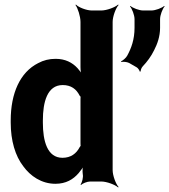

<svg xmlns="http://www.w3.org/2000/svg" viewBox="-20 -796 742 842"><path d="M333 13 336 15C342 8 363 0 375 0H424C448 0 485 14 498 26L500 24C488 11 474 -26 474 -50V-700C474 -724 488 -761 500 -774L498 -776C485 -764 448 -750 424 -750H383C359 -750 324 -764 313 -776L311 -774C321 -761 333 -724 333 -700V-502C333 -489 335 -472 339 -464L343 -465C339 -474 328 -488 320 -497C297 -522 266 -538 224 -538C196 -538 171 -532 147 -519C68 -479 27 -387 27 -268V-258C27 -179 47 -112 82 -67C113 -24 162 10 223 10C269 10 301 -9 325 -37C333 -47 346 -63 349 -73L346 -74C342 -65 341 -46 343 -32C346 -19 340 5 333 13ZM333 -356V-172C333 -170 333 -156 334 -155L337 -159C336 -160 330 -152 329 -150C315 -123 291 -104 254 -104C187 -104 168 -178 168 -258V-268C168 -348 187 -423 255 -423C292 -423 315 -405 329 -377C330 -376 336 -368 337 -369L334 -373C333 -372 333 -358 333 -356ZM546 -520 579 -501C585 -498 592 -487 593 -482L597 -483C596 -488 601 -500 606 -505C625 -525 643 -549 656 -576C670 -603 682 -636 682 -674V-712C682 -730 693 -758 702 -768L700 -770C690 -761 662 -750 644 -750H608C590 -750 562 -761 552 -770L550 -768C559 -758 570 -730 570 -712V-674C570 -623 556 -585 538 -552C533 -542 518 -530 511 -527L512 -524C519 -526 536 -525 546 -520Z"/></svg>

Font: Asimov
Style: EdgeNar
Weight: 500
Designer: Google
Version: Version 2.000980: 2014